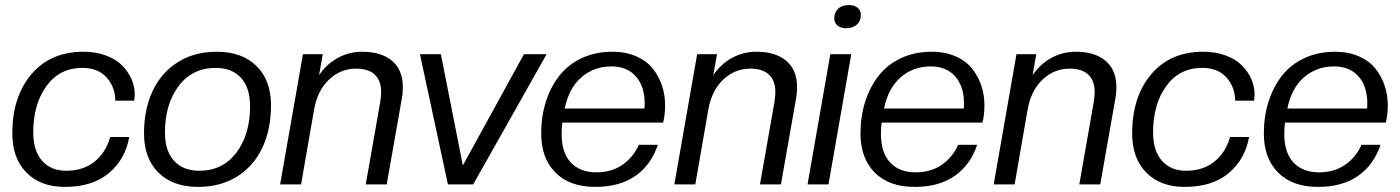

<svg xmlns="http://www.w3.org/2000/svg" viewBox="-20 -731 5549 761"><path d="M236.8 9.8Q140.6 9.8 84.7 -47.1Q28.8 -104 28.8 -202.1Q28.8 -347.2 104.2 -436.5Q179.7 -525.9 311 -525.9Q359.9 -525.9 399.4 -511.2Q439 -496.6 463.4 -472.2Q487.8 -447.8 501 -418Q514.2 -388.2 514.2 -356Q514.2 -349.6 512.2 -332H437Q437 -384.8 403.1 -423.3Q369.1 -461.9 306.2 -461.9Q216.3 -461.9 164.1 -389.9Q111.8 -317.9 111.8 -206.1Q111.8 -133.8 146.7 -94Q181.6 -54.2 242.2 -54.2Q308.1 -54.2 353 -88.9Q397.9 -123.5 417 -188H492.2Q477.1 -100.1 411.9 -45.2Q346.7 9.8 236.8 9.8Z M770 -54.2Q862.8 -54.2 917 -126.2Q971.2 -198.2 971.2 -310.1Q971.2 -382.8 935.3 -422.4Q899.4 -461.9 835 -461.9Q742.2 -461.9 688 -389.9Q633.8 -317.9 633.8 -206.1Q633.8 -133.3 669.7 -93.8Q705.6 -54.2 770 -54.2ZM765.1 9.8Q665 9.8 607.9 -46.9Q550.8 -103.5 550.8 -202.1Q550.8 -297.4 585 -370.4Q619.1 -443.4 684.8 -484.6Q750.5 -525.9 838.9 -525.9Q939.5 -525.9 996.8 -469.2Q1054.2 -412.6 1054.2 -314Q1054.2 -218.8 1020 -145.8Q985.8 -72.8 919.9 -31.5Q854 9.8 765.1 9.8Z M1512.7 0H1429.7L1487.3 -328.1Q1490.7 -353 1490.7 -366.2Q1490.7 -411.6 1465.3 -435.3Q1439.9 -459 1391.6 -459Q1330.1 -459 1283.9 -415.5Q1237.8 -372.1 1224.6 -294.9L1173.3 0H1090.3L1180.7 -516.1H1259.3L1244.6 -433.1Q1274.9 -477.5 1319.3 -501.7Q1363.8 -525.9 1415.5 -525.9Q1491.7 -525.9 1534.2 -489.7Q1576.7 -453.6 1576.7 -384.8Q1576.7 -360.8 1572.8 -340.8Z M1855.5 0H1755.4L1644.5 -516.1H1727.5L1814.5 -75.2L2056.6 -516.1H2146.5Z M2339.4 9.8Q2237.8 9.8 2181.4 -47.1Q2125 -104 2125 -202.1Q2125 -269.5 2143.6 -327.9Q2162.1 -386.2 2196.8 -430.7Q2231.4 -475.1 2285.6 -500.5Q2339.8 -525.9 2407.2 -525.9Q2460.9 -525.9 2502.7 -507.3Q2544.4 -488.8 2568.4 -457.8Q2592.3 -426.8 2604.2 -390.4Q2616.2 -354 2616.2 -314Q2616.2 -275.4 2608.4 -245.1H2209Q2206.1 -228 2206.1 -199.2Q2206.1 -126 2242.4 -86.9Q2278.8 -47.9 2344.2 -47.9Q2402.8 -47.9 2446 -77.1Q2489.3 -106.4 2512.2 -157.2H2587.4Q2561 -77.6 2498.5 -33.9Q2436 9.8 2339.4 9.8ZM2403.3 -467.8Q2334.5 -467.8 2284.7 -425Q2234.9 -382.3 2218.3 -300.8H2534.2Q2535.2 -307.6 2535.2 -320.8Q2535.2 -388.7 2500.2 -428.2Q2465.3 -467.8 2403.3 -467.8Z M3075.2 0H2992.2L3049.8 -328.1Q3053.2 -353 3053.2 -366.2Q3053.2 -411.6 3027.8 -435.3Q3002.4 -459 2954.1 -459Q2892.6 -459 2846.4 -415.5Q2800.3 -372.1 2787.1 -294.9L2735.8 0H2652.8L2743.2 -516.1H2821.8L2807.1 -433.1Q2837.4 -477.5 2881.8 -501.7Q2926.3 -525.9 2978 -525.9Q3054.2 -525.9 3096.7 -489.7Q3139.2 -453.6 3139.2 -384.8Q3139.2 -360.8 3135.3 -340.8Z M3263.7 0H3180.7L3271 -516.1H3354ZM3333 -619.1Q3312 -619.1 3299.3 -630.1Q3286.6 -641.1 3286.6 -658.2Q3286.6 -681.6 3301.8 -696.3Q3316.9 -710.9 3344.7 -710.9Q3366.7 -710.9 3379.4 -700Q3392.1 -689 3392.1 -671.9Q3392.1 -648.4 3376.5 -633.8Q3360.8 -619.1 3333 -619.1Z M3605 9.8Q3503.4 9.8 3447 -47.1Q3390.6 -104 3390.6 -202.1Q3390.6 -269.5 3409.2 -327.9Q3427.7 -386.2 3462.4 -430.7Q3497.1 -475.1 3551.3 -500.5Q3605.5 -525.9 3672.9 -525.9Q3726.6 -525.9 3768.3 -507.3Q3810.1 -488.8 3834 -457.8Q3857.9 -426.8 3869.9 -390.4Q3881.8 -354 3881.8 -314Q3881.8 -275.4 3874 -245.1H3474.6Q3471.7 -228 3471.7 -199.2Q3471.7 -126 3508.1 -86.9Q3544.4 -47.9 3609.9 -47.9Q3668.5 -47.9 3711.7 -77.1Q3754.9 -106.4 3777.8 -157.2H3853Q3826.7 -77.6 3764.2 -33.9Q3701.7 9.8 3605 9.8ZM3668.9 -467.8Q3600.1 -467.8 3550.3 -425Q3500.5 -382.3 3483.9 -300.8H3799.8Q3800.8 -307.6 3800.8 -320.8Q3800.8 -388.7 3765.9 -428.2Q3731 -467.8 3668.9 -467.8Z M4340.8 0H4257.8L4315.4 -328.1Q4318.8 -353 4318.8 -366.2Q4318.8 -411.6 4293.5 -435.3Q4268.1 -459 4219.7 -459Q4158.2 -459 4112.1 -415.5Q4065.9 -372.1 4052.7 -294.9L4001.5 0H3918.5L4008.8 -516.1H4087.4L4072.8 -433.1Q4103 -477.5 4147.5 -501.7Q4191.9 -525.9 4243.7 -525.9Q4319.8 -525.9 4362.3 -489.7Q4404.8 -453.6 4404.8 -384.8Q4404.8 -360.8 4400.9 -340.8Z M4675.3 9.8Q4579.1 9.8 4523.2 -47.1Q4467.3 -104 4467.3 -202.1Q4467.3 -347.2 4542.7 -436.5Q4618.2 -525.9 4749.5 -525.9Q4798.3 -525.9 4837.9 -511.2Q4877.4 -496.6 4901.9 -472.2Q4926.3 -447.8 4939.5 -418Q4952.6 -388.2 4952.6 -356Q4952.6 -349.6 4950.7 -332H4875.5Q4875.5 -384.8 4841.6 -423.3Q4807.6 -461.9 4744.6 -461.9Q4654.8 -461.9 4602.5 -389.9Q4550.3 -317.9 4550.3 -206.1Q4550.3 -133.8 4585.2 -94Q4620.1 -54.2 4680.7 -54.2Q4746.6 -54.2 4791.5 -88.9Q4836.4 -123.5 4855.5 -188H4930.7Q4915.5 -100.1 4850.3 -45.2Q4785.2 9.8 4675.3 9.8Z M5203.6 9.8Q5102.1 9.8 5045.7 -47.1Q4989.3 -104 4989.3 -202.1Q4989.3 -269.5 5007.8 -327.9Q5026.4 -386.2 5061 -430.7Q5095.7 -475.1 5149.9 -500.5Q5204.1 -525.9 5271.5 -525.9Q5325.2 -525.9 5366.9 -507.3Q5408.7 -488.8 5432.6 -457.8Q5456.5 -426.8 5468.5 -390.4Q5480.5 -354 5480.5 -314Q5480.5 -275.4 5472.7 -245.1H5073.2Q5070.3 -228 5070.3 -199.2Q5070.3 -126 5106.7 -86.9Q5143.1 -47.9 5208.5 -47.9Q5267.1 -47.9 5310.3 -77.1Q5353.5 -106.4 5376.5 -157.2H5451.7Q5425.3 -77.6 5362.8 -33.9Q5300.3 9.8 5203.6 9.8ZM5267.6 -467.8Q5198.7 -467.8 5148.9 -425Q5099.1 -382.3 5082.5 -300.8H5398.4Q5399.4 -307.6 5399.4 -320.8Q5399.4 -388.7 5364.5 -428.2Q5329.6 -467.8 5267.6 -467.8Z"/></svg>

Font: Creato Display
Style: Italic
Weight: 400
Italic angle: -10°
Version: Version 1.000